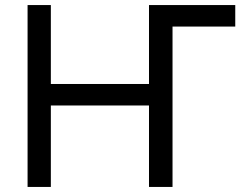

<svg xmlns="http://www.w3.org/2000/svg" viewBox="-20 -739 962 759"><path d="M89 0V-719H181V-407H569V-719H910V-634H662V0H569V-322H181V0Z"/></svg>

Font: Nunitoga
Style: Medium
Weight: 500
Designer: Vernon Adams
Foundry: Vernon Adams
Version: Version 1.0